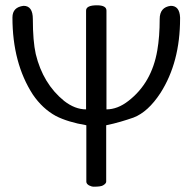

<svg xmlns="http://www.w3.org/2000/svg" viewBox="-20 -471 717 725"><path d="M306 2Q236 -10 191 -33Q140 -61 104 -114Q27 -233 27 -405Q27 -444 69 -449Q104 -449 104 -399Q104 -316 115 -267Q142 -155 222 -90Q263 -58 305 -58V-431Q305 -451 346 -451Q382 -451 382 -431V-58Q424 -58 465 -90Q553 -158 574 -281Q583 -333 583 -399Q583 -444 625 -449Q658 -449 660 -405Q660 -403 660 -401Q660 -236 586 -120Q539 -48 484 -27Q461 -19 435.5 -11.5Q410 -4 381 2V215Q381 222 369 229Q361 234 334 234Q326 234 316 229Q306 223 306 215Z"/></svg>

Font: New Athena Unicode
Style: Regular
Weight: 400
Designer: J. Rusten 1997; rev. by R. Hancock 2001, 2002, rev. by D. Mastronarde 2002-2021
Foundry: GreekKeys New Athena Unicode
Version: Version 5.008